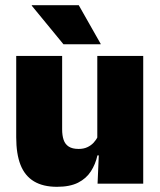

<svg xmlns="http://www.w3.org/2000/svg" viewBox="-20 -708 618 740"><path d="M219.5 -492.5V-209.5Q219.5 -186 225.2 -169Q231 -152 245 -143Q259 -134 283 -134Q302 -134 316.2 -140.5Q330.5 -147 340.8 -158Q351 -169 357 -182L384 -109H355.5Q348 -75 330.2 -47.5Q312.5 -20 281 -4Q249.5 12 199.5 12Q146 12 111 -9Q76 -30 59.2 -72.2Q42.5 -114.5 42.5 -179V-492.5ZM532 -492.5V0H356L361.5 -126.5L355 -144.5V-492.5ZM283.5 -688 368 -539V-537.5H224.5L102.5 -686V-688Z"/></svg>

Font: Anek Odia Medium ExtraBold
Style: Regular
Weight: 800
Version: Version 1.003